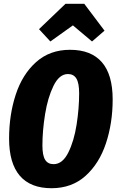

<svg xmlns="http://www.w3.org/2000/svg" viewBox="-20 -976 620 1014"><path d="M575 -451Q575 -326 539.5 -219Q504 -112 431.5 -47Q359 18 252 18Q141 18 84.5 -48Q28 -114 28 -244Q28 -369 63 -476Q98 -583 170.5 -648Q243 -713 350 -713Q461 -713 518 -647.5Q575 -582 575 -451ZM204 -208Q204 -155 218.5 -132Q233 -109 263 -109Q310 -109 340.5 -170Q371 -231 384.5 -317.5Q398 -404 398 -483Q398 -537 383.5 -561Q369 -585 339 -585Q293 -585 262.5 -522.5Q232 -460 218 -372.5Q204 -285 204 -208ZM246 -757 186 -822 326 -956H425L532 -814L466 -757L365 -842Z"/></svg>

Font: Fira Sans Extra Condensed ExtraBold
Style: Italic
Weight: 800
Width: 3
Italic angle: -8°
Designer: Carrois Corporate & Edenspiekermann AG
Foundry: Carrois Corporate GbR & Edenspiekermann AG
Version: Version 4.203